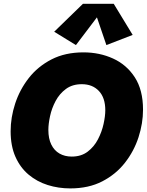

<svg xmlns="http://www.w3.org/2000/svg" viewBox="-20 -998 788 1031"><path d="M357.4 13.7Q293.9 13.7 236.3 -4.4Q178.7 -22.5 133.8 -60.1Q88.9 -97.7 63 -155.8Q37.1 -213.9 37.1 -293.5Q37.1 -367.2 61.5 -441.9Q85.9 -516.6 134.5 -578.9Q183.1 -641.1 256.6 -679Q330.1 -716.8 428.2 -716.8Q514.2 -716.8 586.9 -683.8Q659.7 -650.9 703.9 -582.8Q748 -514.6 748 -409.2Q748 -335.9 723.9 -261.2Q699.7 -186.5 651.1 -124.3Q602.5 -62 529.3 -24.2Q456.1 13.7 357.4 13.7ZM365.2 -157.2Q416 -157.2 450.7 -183.6Q485.4 -210 506.1 -250Q526.9 -290 536.1 -332.3Q545.4 -374.5 545.4 -406.2Q545.4 -473.1 511 -509.5Q476.6 -545.9 419.4 -545.9Q368.7 -545.9 334 -520.3Q299.3 -494.6 278.6 -455.6Q257.8 -416.5 248.8 -374.5Q239.7 -332.5 239.7 -300.3Q239.7 -253.9 255.4 -221.9Q271 -189.9 299.3 -173.6Q327.6 -157.2 365.2 -157.2ZM387.7 -755.9 271 -827.6 425.3 -977.5H590.8L692.4 -810.5L551.3 -755.9L500.5 -904.8Z"/></svg>

Font: Schibsted Grotesk Black
Style: Italic
Weight: 900
Italic angle: -12°
Designer: Bakken & Baeck AS, Henrik Kongsvoll
Foundry: Schibsted ASA
Version: Version 1.100;gftools[0.9.25]